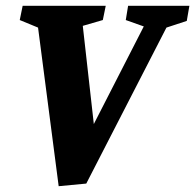

<svg xmlns="http://www.w3.org/2000/svg" viewBox="-20 -635 672 661"><path d="M182 6 111 -540 48 -566 58 -615H344L334 -566L265 -546L303 -208L475 -544L413 -566L421 -615H632L623 -563L553 -540L277 -3Z"/></svg>

Font: Manuale ExtraBold
Style: Italic
Weight: 800
Italic angle: -11°
Designer: Eduardo Tunni / Pablo Cosgaya
Foundry: Eduardo Tunni / Pablo Cosgaya
Version: Version 1.002